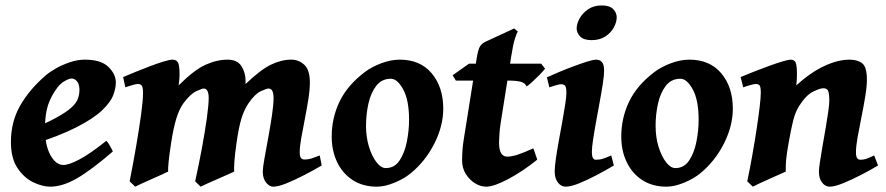

<svg xmlns="http://www.w3.org/2000/svg" viewBox="-20 -681 3327 721"><path d="M415 -371.1Q415 -349.6 405 -323.2Q395 -296.9 363 -266.4Q331.1 -235.8 266.6 -202.9Q202.1 -169.9 92.8 -135.3L89.4 -190.9Q153.3 -218.3 191.2 -239Q229 -259.8 247.8 -276.9Q266.6 -293.9 272.5 -310.1Q278.3 -326.2 278.3 -344.2Q278.3 -364.3 269.5 -375.2Q260.7 -386.2 248 -386.2Q240.2 -386.2 223.9 -377.2Q207.5 -368.2 195.8 -352.5Q172.4 -321.8 160.6 -287.1Q148.9 -252.4 148.9 -198.7Q148.9 -135.3 169.4 -98.4Q189.9 -61.5 218.3 -61.5Q239.3 -61.5 279.5 -83Q319.8 -104.5 378.9 -151.9Q382.8 -149.9 388.2 -141.1Q393.6 -132.3 398.2 -123.5Q402.8 -114.7 403.8 -112.3Q323.7 -43 269.3 -11.5Q214.8 20 168.5 20Q139.6 20 105.2 3.7Q70.8 -12.7 45.9 -49.6Q21 -86.4 21 -147.9Q21 -224.6 56.6 -285.9Q92.3 -347.2 152.3 -398.4Q167 -411.1 190.9 -424.6Q214.8 -438 243.2 -447.5Q271.5 -457 298.8 -457Q358.9 -457 387 -429.9Q415 -402.8 415 -371.1Z M1188 -59.6Q1158.2 -42 1122.8 -23.7Q1087.4 -5.4 1056.2 7.3Q1024.9 20 1005.9 20Q991.7 20 979.2 4.6Q966.8 -10.7 966.8 -37.1Q966.8 -50.3 972.9 -85Q979 -119.6 987.1 -163.1Q995.1 -206.5 1001.2 -247.1Q1007.3 -287.6 1007.3 -312Q1007.3 -348.6 988.8 -348.6Q981.4 -348.6 959.5 -338.6Q937.5 -328.6 913.1 -293Q897 -269.5 886.7 -236.3Q876.5 -203.1 868.2 -144Q861.8 -99.6 860.1 -73.7Q858.4 -47.9 859.4 -36.6Q852.5 -33.2 834.7 -25.4Q816.9 -17.6 795.9 -8.3Q774.9 1 757.3 8.8Q739.7 16.6 733.4 20L712.9 0Q727.5 -66.4 739 -128.9Q750.5 -191.4 757.1 -240Q763.7 -288.6 763.7 -312.5Q763.7 -348.6 744.6 -348.6Q739.3 -348.6 717.3 -338.6Q695.3 -328.6 669.4 -293.9Q652.8 -271 642.1 -235.8Q631.3 -200.7 622.6 -144Q615.7 -99.6 613.3 -74Q610.8 -48.3 611.3 -36.6Q605 -33.2 587.4 -25.4Q569.8 -17.6 549.1 -8.3Q528.3 1 511 8.8Q493.7 16.6 487.8 20L466.8 0Q480.5 -68.8 491.7 -134.5Q502.9 -200.2 510 -252.2Q517.1 -304.2 517.1 -332Q517.1 -354.5 511.7 -360.1Q506.3 -365.7 498 -365.7Q492.2 -365.7 480.7 -362.5Q469.2 -359.4 460 -356.2Q450.7 -353 450.7 -353L442.4 -391.6Q462.9 -400.4 490.5 -411.6Q518.1 -422.9 545.9 -433.3Q573.7 -443.8 595.7 -450.4Q617.7 -457 627.4 -457Q642.6 -457 648.4 -446.3Q654.3 -435.5 654.3 -400.9Q654.3 -385.3 650.9 -360.4Q709 -418.5 751.7 -437.7Q794.4 -457 834.5 -457Q871.1 -457 886.7 -432.6Q902.3 -408.2 902.3 -376Q902.3 -375 902.3 -372.1Q902.3 -369.1 901.9 -365.2Q958.5 -419.4 997.6 -438.2Q1036.6 -457 1073.2 -457Q1102.1 -457 1122.8 -437.7Q1143.6 -418.5 1143.6 -371.1Q1143.6 -343.3 1137.7 -306.9Q1131.8 -270.5 1124.5 -232.9Q1117.2 -195.3 1111.3 -162.8Q1105.5 -130.4 1105.5 -109.9Q1105.5 -93.3 1110.4 -87.6Q1115.2 -82 1123.5 -82Q1137.7 -82 1149.2 -85.7Q1160.6 -89.4 1180.7 -97.2Z M1644.5 -272.9Q1644.5 -208 1611.1 -141.8Q1577.6 -75.7 1522.9 -30.8Q1497.6 -9.8 1461.2 5.1Q1424.8 20 1395.5 20Q1342.8 20 1304.7 -4.6Q1266.6 -29.3 1246.1 -72Q1225.6 -114.7 1225.6 -168Q1225.6 -237.8 1254.9 -299.1Q1284.2 -360.4 1349.6 -410.2Q1375.5 -429.7 1411.6 -443.4Q1447.8 -457 1481.4 -457Q1558.1 -457 1601.3 -405.5Q1644.5 -354 1644.5 -272.9ZM1516.1 -231Q1516.1 -305.2 1494.1 -345.2Q1472.2 -385.3 1447.8 -385.3Q1413.1 -385.3 1392.6 -358.4Q1372.1 -331.5 1363.3 -291Q1354.5 -250.5 1354.5 -209Q1354.5 -165.5 1365.7 -129.4Q1377 -93.3 1394 -71.5Q1411.1 -49.8 1428.7 -49.8Q1461.4 -49.8 1480.5 -78.4Q1499.5 -106.9 1507.8 -148.9Q1516.1 -190.9 1516.1 -231Z M2026.9 -423.3Q2020.5 -414.6 2006.1 -399.9Q1991.7 -385.3 1977.8 -372.6Q1963.9 -359.9 1957.5 -356.4Q1951.7 -370.1 1934.3 -374.3Q1917 -378.4 1887.7 -378.4H1691.9L1679.7 -398.4L1741.2 -441.9H2012.2ZM1997.6 -81.5Q1942.4 -37.1 1888.4 -8.5Q1834.5 20 1805.7 20Q1784.7 20 1763.9 7.3Q1743.2 -5.4 1729.2 -27.6Q1715.3 -49.8 1715.3 -78.1Q1715.3 -96.7 1716.6 -116Q1717.8 -135.3 1722.2 -162.1L1769.5 -459Q1775.4 -496.6 1783 -507.6Q1790.5 -518.6 1803.2 -524.4L1911.1 -574.2L1924.8 -562Q1920.9 -558.6 1913.8 -536.4Q1906.7 -514.2 1899.9 -470.2L1859.9 -217.8Q1856.9 -199.2 1855.5 -178Q1854 -156.7 1854 -147Q1854 -117.2 1862.3 -105Q1870.6 -92.8 1884.3 -92.8Q1901.4 -92.8 1923.8 -100.1Q1946.3 -107.4 1982.9 -124Z M2295.9 -616.2Q2295.9 -598.1 2285.2 -578.1Q2274.4 -558.1 2253.4 -544.2Q2232.4 -530.3 2201.7 -530.3Q2171.9 -530.3 2158.7 -543.9Q2145.5 -557.6 2145.5 -574.2Q2145.5 -591.8 2156.5 -611.8Q2167.5 -631.8 2188.5 -646.2Q2209.5 -660.6 2239.7 -660.6Q2269.5 -660.6 2282.7 -646.7Q2295.9 -632.8 2295.9 -616.2ZM2285.2 -59.6Q2254.9 -41.5 2220 -23.2Q2185.1 -4.9 2154.3 7.6Q2123.5 20 2104 20Q2087.4 20 2075.2 4.6Q2063 -10.7 2063 -37.1Q2063 -54.7 2067.4 -85.2Q2071.8 -115.7 2078.4 -152.1Q2085 -188.5 2091.6 -224.4Q2098.1 -260.3 2102.5 -289.1Q2106.9 -317.9 2106.9 -332Q2106.9 -354.5 2101.6 -359.6Q2096.2 -364.7 2086.9 -364.7Q2081.1 -364.7 2067.4 -360.8Q2053.7 -356.9 2043 -353L2033.7 -390.6Q2054.2 -399.9 2081.5 -411.4Q2108.9 -422.9 2136.7 -433.1Q2164.6 -443.4 2186.5 -450.2Q2208.5 -457 2218.8 -457Q2232.4 -457 2240.5 -447.8Q2248.5 -438.5 2248.5 -416Q2248.5 -398.9 2243.9 -368.2Q2239.3 -337.4 2232.4 -300.3Q2225.6 -263.2 2218.8 -225.8Q2211.9 -188.5 2207.3 -157.7Q2202.6 -127 2202.6 -109.9Q2202.6 -81.1 2217.3 -81.1Q2232.4 -81.1 2244.1 -85Q2255.9 -88.9 2275.4 -97.2Z M2731.9 -272.9Q2731.9 -208 2698.5 -141.8Q2665 -75.7 2610.4 -30.8Q2585 -9.8 2548.6 5.1Q2512.2 20 2482.9 20Q2430.2 20 2392.1 -4.6Q2354 -29.3 2333.5 -72Q2313 -114.7 2313 -168Q2313 -237.8 2342.3 -299.1Q2371.6 -360.4 2437 -410.2Q2462.9 -429.7 2499 -443.4Q2535.2 -457 2568.8 -457Q2645.5 -457 2688.7 -405.5Q2731.9 -354 2731.9 -272.9ZM2603.5 -231Q2603.5 -305.2 2581.5 -345.2Q2559.6 -385.3 2535.2 -385.3Q2500.5 -385.3 2480 -358.4Q2459.5 -331.5 2450.7 -291Q2441.9 -250.5 2441.9 -209Q2441.9 -165.5 2453.1 -129.4Q2464.4 -93.3 2481.4 -71.5Q2498.5 -49.8 2516.1 -49.8Q2548.8 -49.8 2567.9 -78.4Q2586.9 -106.9 2595.2 -148.9Q2603.5 -190.9 2603.5 -231Z M3277.3 -59.6Q3248 -42 3212.4 -23.7Q3176.8 -5.4 3145.3 7.3Q3113.8 20 3096.2 20Q3079.1 20 3067.1 4.6Q3055.2 -10.7 3055.2 -37.1Q3055.2 -47.4 3059.1 -73.2Q3063 -99.1 3068.8 -132.8Q3074.7 -166.5 3080.6 -200.4Q3086.4 -234.4 3090.3 -262Q3094.2 -289.6 3094.2 -302.7Q3094.2 -328.6 3090.1 -339.1Q3085.9 -349.6 3071.8 -349.6Q3059.1 -349.6 3033 -336.7Q3006.8 -323.7 2981 -283.2Q2966.3 -260.3 2958.3 -227.3Q2950.2 -194.3 2941.9 -147Q2934.1 -103.5 2932.1 -80.8Q2930.2 -58.1 2930.7 -36.6Q2924.3 -33.7 2906.7 -25.9Q2889.2 -18.1 2868.4 -8.8Q2847.7 0.5 2830.3 8.5Q2813 16.6 2807.1 20L2786.1 0Q2796.4 -48.8 2805.4 -100.1Q2814.5 -151.4 2821.5 -198Q2828.6 -244.6 2832.8 -280.3Q2836.9 -315.9 2836.9 -333Q2836.9 -355.5 2832 -360.6Q2827.1 -365.7 2818.4 -365.7Q2812 -365.7 2795.2 -360.8Q2778.3 -356 2771 -353L2761.2 -391.6Q2781.7 -400.4 2810.3 -411.6Q2838.9 -422.9 2867.7 -433.3Q2896.5 -443.8 2918.7 -450.4Q2940.9 -457 2948.7 -457Q2962.4 -457 2967.5 -446.8Q2972.7 -436.5 2972.7 -401.9Q2972.7 -391.6 2972.2 -382.1Q2971.7 -372.6 2970.2 -360.4Q3023.4 -408.7 3075 -432.9Q3126.5 -457 3169.9 -457Q3200.7 -457 3218 -443.1Q3235.4 -429.2 3235.4 -381.8Q3235.4 -356.4 3229.2 -318.8Q3223.1 -281.2 3214.8 -240.7Q3206.5 -200.2 3200.4 -165.3Q3194.3 -130.4 3194.3 -109.9Q3194.3 -93.3 3198.7 -87.2Q3203.1 -81.1 3211.9 -81.1Q3223.1 -81.1 3233.9 -85Q3244.6 -88.9 3262.7 -97.2Z"/></svg>

Font: Gentium Book Plus
Style: Bold Italic
Weight: 700
Italic angle: -8°
Designer: Victor Gaultney, Annie Olsen, Iska Routamaa, Becca Hirsbrunner
Foundry: SIL International
Version: Version 6.101